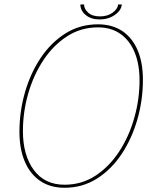

<svg xmlns="http://www.w3.org/2000/svg" viewBox="-20 -856 704 884"><path d="M277 8.5Q211.5 8.5 165 -23Q118.5 -54.5 94 -112.5Q69.5 -170.5 69.5 -249.5Q69.5 -342 94.8 -430.2Q120 -518.5 167.2 -589.2Q214.5 -660 281.2 -702Q348 -744 431 -744Q496.5 -744 542.8 -713.2Q589 -682.5 613.5 -625.2Q638 -568 638 -488.5Q638 -396 612.8 -307.2Q587.5 -218.5 540.2 -147.2Q493 -76 426.5 -33.8Q360 8.5 277 8.5ZM277 -5.5Q356 -5.5 419.5 -47Q483 -88.5 528.5 -158Q574 -227.5 598.2 -313Q622.5 -398.5 622.5 -486Q622.5 -560 600 -614.8Q577.5 -669.5 534.8 -699.8Q492 -730 431 -730Q352.5 -730 288.8 -688.8Q225 -647.5 179.5 -578.5Q134 -509.5 109.8 -424.8Q85.5 -340 85.5 -252.5Q85.5 -141.5 135.5 -73.5Q185.5 -5.5 277 -5.5ZM350 -835.5H367Q367 -815 386 -797.8Q405 -780.5 440 -780.5Q475.5 -780.5 498.8 -797.8Q522 -815 524 -835.5H541Q538 -807.5 508.2 -787Q478.5 -766.5 438.5 -766.5Q399 -766.5 374.5 -787Q350 -807.5 350 -835.5Z"/></svg>

Font: Epilogue Thin
Style: Italic
Weight: 250
Italic angle: -12°
Designer: Tyler Finck
Foundry: Etcetera Type Co
Version: Version 2.112